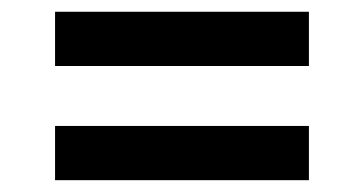

<svg xmlns="http://www.w3.org/2000/svg" viewBox="-20 -515 616 325"><path d="M73.2 -403.3V-495.1H502.9V-403.3ZM73.2 -210V-301.8H502.9V-210Z"/></svg>

Font: Kay Pho Du
Style: Bold
Weight: 700
Designer: Victor Gaultney, Khu Oo Reh
Foundry: SIL International
Version: Version 3.000